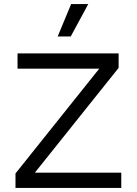

<svg xmlns="http://www.w3.org/2000/svg" viewBox="-20 -922 670 942"><path d="M128 -46 114 -75H575V0H56V-71L490 -614L504 -585H66V-660H562V-589ZM329 -902H413L327 -743H263Z"/></svg>

Font: Work Sans
Style: Regular
Weight: 400
Designer: Wei Huang
Foundry: Wei Huang
Version: Version 2.006; ttfautohint (v1.8.1.43-b0c9)